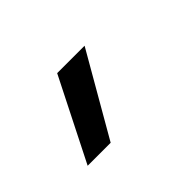

<svg xmlns="http://www.w3.org/2000/svg" viewBox="-54 -351 708 708"><g transform="rotate(-45 300.0 2.5)"><path d="M96 163 258 -158H401L216 163Z"/></g></svg>

Font: Iosevka Curly Slab Extended
Style: Bold Italic
Weight: 700
Width: 7
Italic angle: -9°
Monospace: yes
Designer: Belleve Invis
Foundry: Belleve Invis
Version: Version 11.0.0; ttfautohint (v1.8.3)